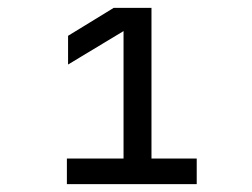

<svg xmlns="http://www.w3.org/2000/svg" viewBox="-20 -850 640 488"><path d="M150 -382V-447H294V-771L153 -686V-759L269 -830H365V-447H480V-382Z"/></svg>

Font: Pitagon Sans Mono
Style: Regular
Weight: 400
Monospace: yes
Designer: Travis Tran
Foundry: Pitagon
Version: Version 1.001;gftools[0.9.26]